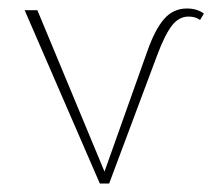

<svg xmlns="http://www.w3.org/2000/svg" viewBox="-20 -432 500 452"><path d="M420 -412Q444 -412 460 -400L451 -385Q440 -393 424 -393Q401 -393 384.5 -371.5Q368 -350 350 -302L237 0H215L38 -408H68L226 -28L327 -312Q345 -363 366.5 -387.5Q388 -412 420 -412Z"/></svg>

Font: EauTestText Extralight
Style: Italic
Weight: 250
Italic angle: -12°
Designer: Christian Thalmann (Catharsis Fonts)
Version: Version 0.001;PS 000.001;hotconv 1.0.88;makeotf.lib2.5.64775